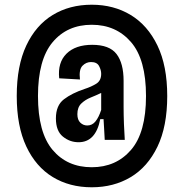

<svg xmlns="http://www.w3.org/2000/svg" viewBox="-20 -683 780 814"><path d="M369 111Q275 111 203.5 67.5Q132 24 91.5 -62Q51 -148 51 -276Q51 -404 91.5 -490Q132 -576 203.5 -619.5Q275 -663 369 -663Q462 -663 534 -619.5Q606 -576 647.5 -490Q689 -404 689 -276Q689 -147 647.5 -61Q606 25 534 68Q462 111 369 111ZM369 26Q472 26 535.5 -47.5Q599 -121 599 -276Q599 -431 535.5 -504.5Q472 -578 369 -578Q265 -578 203 -504Q141 -430 141 -276Q141 -121 203 -47.5Q265 26 369 26ZM313 -80Q276 -80 246.5 -104Q217 -128 217 -181Q217 -236 251 -262Q285 -288 339 -306Q367 -315 388 -328Q409 -341 409 -370Q409 -386 400 -403Q391 -420 366 -420Q345 -420 329.5 -404Q314 -388 319 -346L231 -351Q224 -418 262 -455.5Q300 -493 371 -493Q444 -493 474 -454Q504 -415 504 -340V-229Q504 -197 505.5 -157Q507 -117 509 -90H424Q423 -111 421.5 -136Q420 -161 419 -178H405Q386 -80 313 -80ZM350 -151Q371 -151 385 -168.5Q399 -186 409 -217V-289Q388 -279 364.5 -269.5Q341 -260 324.5 -244Q308 -228 308 -199Q308 -175 320.5 -163Q333 -151 350 -151Z"/></svg>

Font: Bricolage Grotesque 10pt Condensed Medium
Style: Regular
Weight: 500
Width: 3
Designer: Mathieu Triay
Foundry: Atelier Triay
Version: Version 1.000; ttfautohint (v1.8.4.7-5d5b);gftools[0.9.32]